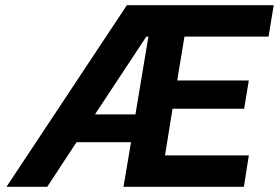

<svg xmlns="http://www.w3.org/2000/svg" viewBox="-20 -720 1075 740"><path d="M691 -579 663 -410H939L921 -301H645L616 -121H939L920 0H456L485 -172H275L162 0H5L469 -700H1035L1015 -579ZM502 -279 552 -579H544L346 -279Z"/></svg>

Font: Be Vietnam
Style: Bold Italic
Weight: 700
Italic angle: -9.66701°
Designer: Gabriel Lam
Foundry: TypeRant
Version: Version 3.000